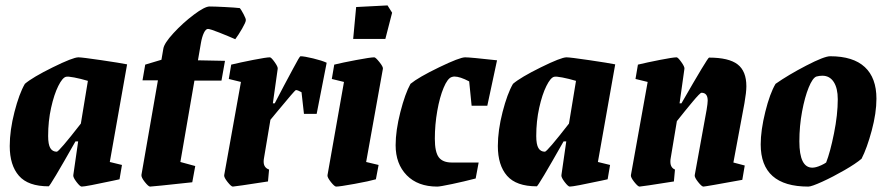

<svg xmlns="http://www.w3.org/2000/svg" viewBox="-20 -681 3278 710"><path d="M386 -82 431 -71 422 -18 399 -13Q297 9 282 9Q276 9 263 -8Q250 -25 251 -33L269 -158H259Q165 8 160 8Q84 8 50 -31Q16 -70 16 -141Q16 -199 33.5 -267Q51 -335 72 -371Q100 -395 175 -432Q250 -469 270 -469Q283 -469 354.5 -458.5Q426 -448 450 -443ZM279 -224 305 -382Q278 -390 254.5 -394.5Q231 -399 224 -397Q211 -394 195.5 -363Q180 -332 169 -282.5Q158 -233 158 -178Q158 -147 166 -133.5Q174 -120 190 -120Q198 -120 279 -224Z M889 -606Q889 -599 875.5 -575.5Q862 -552 850 -536Q825 -547 791 -560.5Q757 -574 749 -574Q741 -574 734 -559.5Q727 -545 723 -522L712 -458L812 -456L799 -383H699L647 -82L702 -67L691 -7Q544 9 535 9Q529 9 515.5 -8Q502 -25 503 -34L564 -384H507L517 -442L577 -460L584 -501Q587 -521 621.5 -558.5Q656 -596 696.5 -626.5Q737 -657 755 -657Q773 -657 812 -655Q851 -653 867 -651Q872 -645 881 -628Q890 -611 889 -606Z M1188 -449 1151 -260H1104L1095 -340Q1081 -348 1074 -348Q1071 -348 1004 -267L980 -238L956 -95Q955 -90 955 -83Q955 -61 975 -54L971 -10Q848 9 841 9Q835 9 821.5 -8Q808 -25 809 -33L871 -378L826 -389L835 -442Q868 -450 916.5 -459.5Q965 -469 978 -469Q983 -469 995.5 -451.5Q1008 -434 1007 -427L989 -299H996L1030 -364Q1040 -382 1064 -427.5Q1088 -473 1091 -473Q1105 -473 1138 -465Q1171 -457 1188 -449Z M1191 -33 1252 -378 1207 -389 1216 -442Q1244 -449 1297 -459Q1350 -469 1364 -469Q1369 -469 1383 -451.5Q1397 -434 1396 -427L1334 -82L1380 -71L1370 -18Q1346 -11 1291 -1Q1236 9 1223 9Q1217 9 1203.5 -8Q1190 -25 1191 -33ZM1286 -537 1297 -655 1413 -661 1430 -634 1405 -537Z M1588 -168Q1588 -119 1602.5 -99.5Q1617 -80 1651 -80H1750L1739 -21Q1697 -10 1652 -0.5Q1607 9 1597 9Q1525 9 1484 -33Q1443 -75 1443 -144Q1443 -198 1460.5 -266.5Q1478 -335 1498 -371Q1527 -395 1603.5 -432Q1680 -469 1700 -469Q1719 -469 1818 -458L1782 -290H1724L1715 -380Q1681 -398 1660 -398Q1656 -398 1650 -396Q1635 -391 1620.5 -356.5Q1606 -322 1597 -271Q1588 -220 1588 -168Z M2191 -82 2236 -71 2227 -18 2204 -13Q2102 9 2087 9Q2081 9 2068 -8Q2055 -25 2056 -33L2074 -158H2064Q1970 8 1965 8Q1889 8 1855 -31Q1821 -70 1821 -141Q1821 -199 1838.5 -267Q1856 -335 1877 -371Q1905 -395 1980 -432Q2055 -469 2075 -469Q2088 -469 2159.5 -458.5Q2231 -448 2255 -443ZM2084 -224 2110 -382Q2083 -390 2059.5 -394.5Q2036 -399 2029 -397Q2016 -394 2000.5 -363Q1985 -332 1974 -282.5Q1963 -233 1963 -178Q1963 -147 1971 -133.5Q1979 -120 1995 -120Q2003 -120 2084 -224Z M2692 -80 2734 -69 2725 -16Q2588 9 2581 9Q2575 9 2561.5 -8Q2548 -25 2549 -33L2593 -275Q2597 -299 2597 -309Q2597 -338 2574 -338Q2569 -338 2541 -304.5Q2513 -271 2483 -233L2460 -95Q2459 -91 2459 -83Q2459 -61 2476 -54L2472 -10Q2352 9 2345 9Q2339 9 2325.5 -8Q2312 -25 2313 -33L2375 -378L2330 -389L2339 -442Q2372 -450 2420.5 -459.5Q2469 -469 2482 -469Q2487 -469 2499.5 -451.5Q2512 -434 2511 -427L2493 -299H2500Q2597 -468 2602 -468Q2675 -468 2707.5 -443Q2740 -418 2740 -362Q2740 -340 2733 -300Z M2793 -147Q2793 -199 2810 -267.5Q2827 -336 2848 -371Q2895 -404 2961.5 -438.5Q3028 -473 3050 -473Q3135 -473 3178 -433Q3221 -393 3221 -316Q3221 -263 3203.5 -198Q3186 -133 3166 -94Q3145 -76 3102.5 -51.5Q3060 -27 3020.5 -9Q2981 9 2969 9Q2793 9 2793 -147ZM2998 -63Q3006 -65 3017 -70Q3028 -75 3035 -80Q3050 -118 3064 -187.5Q3078 -257 3078 -314Q3078 -355 3063 -378Q3048 -401 3021 -401Q3010 -401 2999 -398Q2985 -393 2970.5 -357.5Q2956 -322 2946 -268.5Q2936 -215 2936 -158Q2936 -61 2984 -61Q2990 -61 2998 -63Z"/></svg>

Font: Grenze
Style: Bold Italic
Weight: 700
Italic angle: -10°
Designer: Renata Polastri
Foundry: Omnibus-Type
Version: Version 1.002; ttfautohint (v1.8)